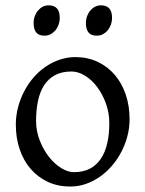

<svg xmlns="http://www.w3.org/2000/svg" viewBox="-20 -682 543 717"><path d="M388.2 -222.2Q388.2 -260.7 375.5 -295.7Q362.8 -330.6 342.8 -357.2Q322.8 -383.8 297.4 -399.4Q272 -415 247.1 -415Q210 -415 184.6 -400.9Q159.2 -386.7 143.8 -362.1Q128.4 -337.4 121.6 -303.7Q114.7 -270 114.7 -231Q114.7 -192.4 128.4 -157.5Q142.1 -122.6 162.8 -96.2Q183.6 -69.8 208.5 -54.4Q233.4 -39.1 255.9 -39.1Q290.5 -39.1 315.4 -52Q340.3 -64.9 356.4 -88.9Q372.6 -112.8 380.4 -146.5Q388.2 -180.2 388.2 -222.2ZM463.9 -236.8Q463.9 -204.1 455.6 -172.9Q447.3 -141.6 432.6 -113.8Q418 -85.9 397.5 -62.3Q377 -38.6 352.3 -21.5Q327.6 -4.4 299.8 5.1Q272 14.6 242.2 14.6Q195.8 14.6 158.4 -2.9Q121.1 -20.5 94.5 -51.3Q67.9 -82 53.5 -124.5Q39.1 -167 39.1 -216.8Q39.1 -249 47.1 -280.3Q55.2 -311.5 69.6 -339.6Q84 -367.7 104.2 -391.4Q124.5 -415 149.2 -432.1Q173.8 -449.2 202.4 -459Q231 -468.8 261.2 -468.8Q307.1 -468.8 344.5 -451.2Q381.8 -433.6 408.4 -402.6Q435.1 -371.6 449.5 -329.1Q463.9 -286.6 463.9 -236.8ZM398.4 -615.7Q398.4 -602.1 394 -589.8Q389.6 -577.6 382.1 -568.6Q374.5 -559.6 364.3 -554.2Q354 -548.8 341.8 -548.8Q319.8 -548.8 310.3 -561Q300.8 -573.2 300.8 -595.7Q300.8 -609.4 305.2 -621.6Q309.6 -633.8 317.4 -642.8Q325.2 -651.9 335.2 -657Q345.2 -662.1 356.9 -662.1Q398.4 -662.1 398.4 -615.7ZM203.1 -615.7Q203.1 -602.1 198.7 -589.8Q194.3 -577.6 186.8 -568.6Q179.2 -559.6 168.9 -554.2Q158.7 -548.8 146.5 -548.8Q124.5 -548.8 115 -561Q105.5 -573.2 105.5 -595.7Q105.5 -609.4 109.9 -621.6Q114.3 -633.8 122.1 -642.8Q129.9 -651.9 139.9 -657Q149.9 -662.1 161.6 -662.1Q203.1 -662.1 203.1 -615.7Z"/></svg>

Font: Gentium Plus Cyr
Style: Regular
Weight: 400
Designer: J. Victor Gaultney, Annie Olsen, Iska Routamaa, Becca Hirsbrunner
Foundry: SIL International
Version: Version 5.000